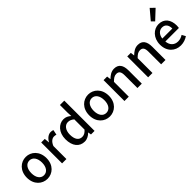

<svg xmlns="http://www.w3.org/2000/svg" viewBox="247 -2228 3575 3575"><g transform="rotate(-45 2034.5 -440.5)"><path d="M307 13C443 13 566 -92 566 -274C566 -458 443 -564 307 -564C171 -564 48 -458 48 -274C48 -92 171 13 307 13ZM307 -81C221 -81 167 -158 167 -274C167 -391 221 -469 307 -469C394 -469 448 -391 448 -274C448 -158 394 -81 307 -81Z M701 0H815V-343C850 -430 904 -461 949 -461C971 -461 985 -458 1004 -452L1025 -552C1008 -560 990 -564 963 -564C904 -564 846 -522 807 -451H804L795 -550H701Z M1289 13C1351 13 1408 -20 1449 -62H1452L1462 0H1556V-797H1441V-593L1446 -502C1401 -540 1361 -564 1298 -564C1175 -564 1062 -453 1062 -274C1062 -92 1151 13 1289 13ZM1316 -82C1230 -82 1181 -151 1181 -276C1181 -395 1243 -468 1320 -468C1361 -468 1400 -455 1441 -418V-149C1401 -103 1362 -82 1316 -82Z M1949 13C2085 13 2208 -92 2208 -274C2208 -458 2085 -564 1949 -564C1813 -564 1690 -458 1690 -274C1690 -92 1813 13 1949 13ZM1949 -81C1863 -81 1809 -158 1809 -274C1809 -391 1863 -469 1949 -469C2036 -469 2090 -391 2090 -274C2090 -158 2036 -81 1949 -81Z M2343 0H2457V-390C2506 -439 2541 -465 2592 -465C2657 -465 2685 -427 2685 -332V0H2800V-346C2800 -486 2748 -564 2631 -564C2556 -564 2500 -523 2449 -474H2446L2437 -550H2343Z M2967 0H3081V-390C3130 -439 3165 -465 3216 -465C3281 -465 3309 -427 3309 -332V0H3424V-346C3424 -486 3372 -564 3255 -564C3180 -564 3124 -523 3073 -474H3070L3061 -550H2967Z M3820 13C3892 13 3955 -11 4006 -45L3966 -118C3926 -92 3884 -77 3835 -77C3740 -77 3674 -140 3665 -245H4022C4025 -258 4027 -281 4027 -303C4027 -459 3949 -564 3803 -564C3674 -564 3552 -453 3552 -274C3552 -93 3671 13 3820 13ZM3664 -324C3675 -421 3736 -474 3805 -474C3885 -474 3928 -419 3928 -324ZM3796 -644 3981 -817 3901 -894 3738 -701Z"/></g></svg>

Font: Noto Sans Japanese Medium
Style: Regular
Weight: 500
Designer: Ryoko NISHIZUKA (kana & ideographs); Paul D. Hunt (Latin, Greek & Cyrillic); Wenlong ZHANG (bopomofo); Sandoll Communica
Foundry: Adobe Systems Incorporated
Version: Version 1.000;PS 1;hotconv 1.0.78;makeotf.lib2.5.61930